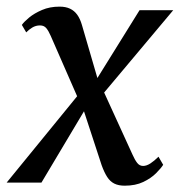

<svg xmlns="http://www.w3.org/2000/svg" viewBox="-40 -564 554 593"><path d="M345 9.5Q326 9.5 313 3Q300 -3.5 291 -17.5Q282 -31.5 274 -53.5L208 -255L238 -251.5L88 0H-19.5L220.5 -294L211 -237.5L116.5 -453.5Q110 -468.5 103 -477Q96 -485.5 83.5 -485.5Q70.5 -485.5 59.5 -478.8Q48.5 -472 41 -464L27.5 -487Q34 -496.5 50 -509.8Q66 -523 89.8 -533.2Q113.5 -543.5 144 -543.5Q163 -543.5 176.2 -537.2Q189.5 -531 198.5 -518.5Q207.5 -506 213 -487L270 -291.5L241.5 -292L391 -532.5H495L258 -250L268.5 -307L369 -87Q376.5 -70 383.8 -60.8Q391 -51.5 402 -51.5Q412.5 -51.5 424.5 -59.2Q436.5 -67 449.5 -80L464 -55Q457 -44 441.8 -28.8Q426.5 -13.5 402.5 -2Q378.5 9.5 345 9.5Z"/></svg>

Font: Merriweather 72pt
Style: Italic
Weight: 400
Italic angle: -7.8°
Version: Version 2.101